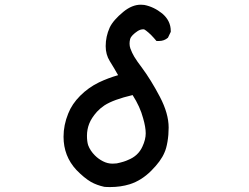

<svg xmlns="http://www.w3.org/2000/svg" viewBox="-20 -754 1040 801"><path d="M245.1 -183.6Q245.1 -232.4 264.6 -280.3Q280.3 -320.3 314.5 -354.5Q348.6 -388.7 392.6 -410.2Q431.6 -428.7 472.7 -440.4Q455.1 -471.7 438 -499Q420.9 -526.4 420.9 -561.5Q420.9 -601.6 437.5 -638.7Q452.1 -669.9 495.1 -705.1Q531.2 -734.4 567.4 -734.4Q574.2 -734.4 582 -733.4Q622.1 -725.6 657.2 -697.3Q692.4 -667 692.4 -625Q692.4 -624 692.4 -621.1L680.7 -596.7Q665 -583 643.6 -583Q640.6 -583 632.8 -583Q609.4 -611.3 589.8 -626Q583 -631.8 578.1 -631.8Q565.4 -631.8 553.7 -624Q542 -616.2 533.7 -607.9Q525.4 -599.6 522.9 -590.8Q520.5 -582 520.5 -571.8Q520.5 -561.5 523.9 -551.8Q527.3 -542 531.2 -534.2Q535.2 -526.4 540 -517.6Q551.8 -498 571.3 -472.7Q610.4 -419.9 647 -350.1Q683.6 -280.3 683.6 -221.7Q683.6 -191.4 678.7 -162.6Q673.8 -133.8 666 -117.2Q651.4 -82 610.8 -41.5Q570.3 -1 521.5 14.6Q483.4 26.4 439.5 26.4Q422.9 26.4 415 25.4Q383.8 18.6 359.4 4.9Q331.1 -11.7 298.8 -44.9Q245.1 -102.5 245.1 -183.6ZM577.1 -260.7Q564.5 -308.6 533.2 -357.4Q454.1 -338.9 416 -314.5Q398.4 -302.7 384.8 -288.1Q361.3 -261.7 352.1 -237.8Q342.8 -213.9 342.8 -187.5Q342.8 -164.1 347.7 -148.4Q356.4 -125 376 -105.5Q390.6 -90.8 409.7 -81.1Q428.7 -71.3 449.2 -71.3Q458 -71.3 466.8 -72.3Q499 -79.1 514.6 -86.9Q556.6 -103.5 574.2 -142.6Q587.9 -171.9 587.9 -197.8Q587.9 -223.6 577.1 -260.7Z"/></svg>

Font: JasonHandwriting2
Style: SemiBold
Weight: 600
Version: Version 1.04.7